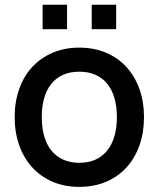

<svg xmlns="http://www.w3.org/2000/svg" viewBox="-20 -750 650 786"><path d="M355.5 -730.5H455.5V-630.5H355.5ZM154.5 -730.5H254.5V-630.5H154.5ZM304.5 15Q244 15 195.2 -6Q146.5 -27 112 -64.8Q77.5 -102.5 58.8 -155Q40 -207.5 40 -270.5Q40 -333.5 58.8 -386Q77.5 -438.5 112.2 -476Q147 -513.5 195.8 -534.2Q244.5 -555 304.5 -555Q365 -555 414 -534.2Q463 -513.5 497.5 -475.8Q532 -438 550.8 -385.8Q569.5 -333.5 569.5 -270.5Q569.5 -207 550.8 -154.5Q532 -102 497.5 -64.2Q463 -26.5 414 -5.8Q365 15 304.5 15ZM304.5 -83.5Q342 -83.5 370.8 -96.5Q399.5 -109.5 419 -133.8Q438.5 -158 448.5 -192.8Q458.5 -227.5 458.5 -270.5Q458.5 -314 448.5 -348.5Q438.5 -383 419 -407Q399.5 -431 370.8 -443.8Q342 -456.5 304.5 -456.5Q266.5 -456.5 237.8 -443.5Q209 -430.5 189.8 -406.5Q170.5 -382.5 160.8 -348Q151 -313.5 151 -270.5Q151 -227 161 -192.2Q171 -157.5 190.5 -133.5Q210 -109.5 238.8 -96.5Q267.5 -83.5 304.5 -83.5Z"/></svg>

Font: Vela Sans SemBd
Style: Regular
Weight: 600
Designer: Principal design: Mikhail Sharanda - project Manrope.
Design modification: Ravid Balaliev
Foundry: Mikhail Sharanda
Version: Version 1.001